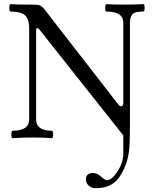

<svg xmlns="http://www.w3.org/2000/svg" viewBox="-20 -686 764 958"><path d="M628.4 -58.6Q628.4 28.3 624 64.9Q615.2 138.7 576.7 195.8Q538.1 252.9 460 252.9Q437 252.9 422.9 240.5Q408.7 228 408.7 209Q408.7 177.2 443.8 177.2Q464.8 177.2 484.1 195.1Q503.4 212.9 513.7 212.9Q538.1 212.9 566.7 168.9Q595.2 125 595.2 78.1V-10.3L176.3 -539.1Q171.4 -545.4 166 -545.4Q160.2 -545.4 160.2 -536.6V-90.8Q160.2 -33.7 237.8 -33.7Q245.1 -33.7 245.1 -15.1Q245.1 3.4 237.8 3.4Q198.2 0 144.8 0Q91.3 0 43.9 3.4Q36.6 3.4 36.6 -15.1Q36.6 -33.7 43.9 -33.7Q125.5 -33.7 125.5 -90.8V-542Q125.5 -593.8 103.3 -611.1Q81.1 -628.4 33.7 -628.4Q26.4 -628.4 26.4 -647Q26.4 -665.5 33.7 -665.5Q56.2 -663.1 113.3 -663.1Q170.4 -663.1 175.3 -660.6Q191.9 -652.8 202.1 -639.2L572.3 -162.1Q577.1 -155.8 584.5 -155.8Q595.2 -155.8 595.2 -171.9V-571.8Q595.2 -628.4 511.7 -628.4Q504.9 -628.4 504.9 -647Q504.9 -665.5 511.7 -665.5Q534.2 -663.1 599.9 -663.1Q665.5 -663.1 694.8 -665.5Q701.7 -665.5 701.7 -647Q701.7 -628.4 694.8 -628.4Q650.4 -628.4 639.4 -613Q628.4 -597.7 628.4 -571.8Z"/></svg>

Font: Junicode
Style: Regular
Weight: 400
Designer: Peter S. Baker
Foundry: Briery Creek Software
Version: Version 0.7.2